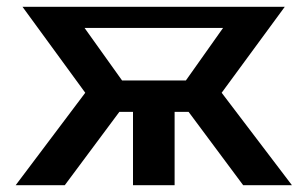

<svg xmlns="http://www.w3.org/2000/svg" viewBox="-20 -543 901 563"><path d="M26 0 230 -271 46 -523H815L630 -271L836 0H693L533 -215H492V0H370V-215H330L170 0ZM338 -307H525L634 -461H228Z"/></svg>

Font: Rising Sun SemiBold
Style: Regular
Weight: 600
Designer: Matt McInerney, Pablo Impallari, Rodrigo Fuenzalida (Raleway font), Stephen Hutchings (Greek), Cristiano Sobral (main ch
Foundry: The Rising Sun Project Authors
Version: Version 4.327; ttfautohint (v1.8.4.7-5d5b-dirty)